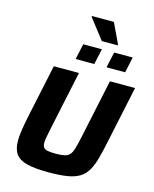

<svg xmlns="http://www.w3.org/2000/svg" viewBox="-153 -1179 1031 1287"><g transform="rotate(15 362.5 -535.5)"><path d="M310.9 8Q214.8 8 159.7 -6.2Q104.6 -20.4 81.4 -54Q58.2 -87.6 58.2 -145Q58.2 -176.3 64.5 -217.7Q70.8 -259.2 81.2 -310.3L161.4 -688H335.9L248.4 -275.2Q241.4 -240 236.8 -216.2Q232.2 -192.4 232.2 -176Q232.2 -154.9 241 -143.8Q249.7 -132.7 270 -129Q290.2 -125.2 324.5 -125.2Q363.2 -125.2 385.8 -130.2Q408.4 -135.2 421.6 -150.4Q434.8 -165.7 443.7 -195.7Q452.5 -225.7 463.2 -275.2L550.8 -688H725.3L645.2 -310.3Q629.3 -232.6 614.5 -177.5Q599.8 -122.3 579 -86.2Q558.2 -50 525 -29.5Q491.8 -9 440.3 -0.5Q388.8 8 310.9 8ZM504.6 -772.7 528.2 -881.4H657.1L633.5 -772.7ZM290.2 -772.7 313.8 -881.4H443.1L419.5 -772.7ZM428.5 -934.3 320.3 -1074.2 321.3 -1079.5H473.4L539.6 -939.6L538.6 -934.3Z"/></g></svg>

Font: Saira Thin
Style: Italic
Weight: 100
Italic angle: -12°
Designer: Hector Gatti with collaboration of the Omnibus-Type team
Foundry: Omnibus-Type
Version: Version 1.101